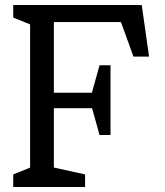

<svg xmlns="http://www.w3.org/2000/svg" viewBox="-20 -750 660 770"><path d="M33 -50.5 120.7 -85.8 100.7 -47.2V-682.8L120.7 -644.2L33 -679.5V-730L548.5 -729.8L577.8 -523H515.2L458.2 -680.5L495.8 -661.5H175.5L196 -678.2V-363.5L166.2 -378.2H381.8L343 -358.2L379.2 -488.3H423.2V-208.5H379.2L343 -338.5L384.7 -316.2H166.2L196 -330V-41.5L173.7 -83L321.2 -50.5V0H33Z"/></svg>

Font: Monaspace Xenon Var
Style: Regular
Weight: 400
Designer: Riley Cran and the Lettermatic Team
Version: Version 1.000 (Monaspace Xenon Var)